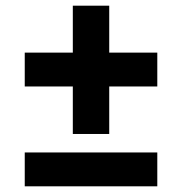

<svg xmlns="http://www.w3.org/2000/svg" viewBox="-20 -655 640 675"><path d="M364 -184V-351H533V-470H364V-635H236V-470H67V-351H236V-184ZM533 0V-119H67V0Z"/></svg>

Font: LVC Sans
Style: Bold
Weight: 700
Designer: Mike Abbink, Paul van der Laan, Pieter van Rosmalen
Foundry: Bold Monday
Version: Version 3.0